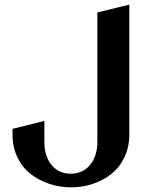

<svg xmlns="http://www.w3.org/2000/svg" viewBox="-20 -618 646 830"><path d="M400.9 -564 539.1 -598.1V-35.2Q538.6 19 517.3 63Q496.1 106.9 460.7 134.5Q425.3 162.1 380.9 177Q336.4 191.9 288.1 191.9Q238.8 191.9 193.8 177Q148.9 162.1 113 134.5Q77.1 106.9 55.7 63Q34.2 19 34.2 -35.2V-61L171.9 -95.2V-3.9Q171.9 56.6 202.9 95Q233.9 133.3 286.1 132.8Q338.9 132.8 369.9 94.2Q400.9 55.7 400.9 -4.9Z"/></svg>

Font: Wesal
Style: Regular
Weight: 700
Designer: Ahmed zaza
Foundry: Ahmed zaza
Version: Version 2.01